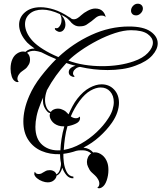

<svg xmlns="http://www.w3.org/2000/svg" viewBox="-20 -755 871 1036"><path d="M515 261Q511 261 509 260Q507 259 505 258Q516 250 516 236Q516 224 508.5 211.5Q501 199 493 192Q484 184 473.5 174Q463 164 455 145Q449 133 449 119Q449 105 455 92.5Q461 80 472 73Q465 66 452.5 61Q440 56 426 56H417Q403 56 391 59Q374 65 356.5 69Q339 73 322 75Q321 93 324.5 121.5Q328 150 340 173Q352 196 376 198V207Q354 208 339 190.5Q324 173 316 150Q313 163 305.5 175Q298 187 285 193Q284 206 271 217.5Q258 229 237 229Q224 229 208 223Q192 217 180 207Q168 197 165 186V183Q165 174 169 172Q171 179 176.5 181.5Q182 184 188 184Q201 184 210 177Q217 173 226 168Q235 163 250 163Q261 163 271 169Q281 175 284 186Q298 179 304 158.5Q310 138 309 125Q306 111 305 98.5Q304 86 304 77Q250 79 205 60Q160 41 133 0.5Q106 -40 106 -100Q106 -130 113.5 -164.5Q121 -199 138 -238Q161 -291 200.5 -342Q240 -393 283 -436Q263 -444 242.5 -453.5Q222 -463 203 -473Q185 -479 167 -481Q140 -481 126 -470Q134 -464 138 -454.5Q142 -445 142 -434Q142 -417 135 -406Q126 -390 115.5 -382.5Q105 -375 97 -369Q89 -364 81.5 -352.5Q74 -341 74 -330Q74 -321 81 -314Q79 -312 74 -312Q69 -312 62 -316Q49 -324 43 -343.5Q37 -363 37 -384Q37 -414 47 -436Q56 -456 72.5 -466.5Q89 -477 104 -477Q108 -477 111 -476.5Q114 -476 117 -475Q137 -493 164 -493H167Q141 -511 127 -525Q104 -550 93.5 -574.5Q83 -599 83 -621Q83 -662 115 -689Q147 -716 199 -716Q232 -716 271.5 -703.5Q311 -691 354 -662Q357 -662 364 -655Q369 -651 378 -651Q389 -651 399.5 -658Q410 -665 417 -672Q432 -686 454 -697.5Q476 -709 494 -709Q520 -709 534 -694.5Q548 -680 550 -662Q544 -671 528 -671Q512 -671 498 -660.5Q484 -650 473 -640Q460 -630 446.5 -621.5Q433 -613 412 -613Q408 -613 404.5 -613Q401 -613 396 -614Q386 -616 375.5 -623.5Q365 -631 358 -641Q353 -646 347 -652Q341 -658 339 -659Q332 -664 324.5 -668Q317 -672 310 -675Q313 -672 314 -670Q333 -649 333 -623Q333 -606 324 -594.5Q315 -583 302 -583Q293 -583 283 -590Q276 -595 276 -600Q276 -605 283 -603Q291 -601 299 -610Q307 -619 310 -631Q311 -635 311.5 -639.5Q312 -644 312 -648Q312 -656 310 -664Q308 -672 303 -679Q251 -703 209 -703Q166 -703 140.5 -681Q115 -659 115 -624Q115 -603 125 -580Q135 -557 157 -533Q178 -511 213 -489Q248 -467 295 -447Q374 -521 473 -566.5Q572 -612 676 -612Q754 -612 792.5 -585Q831 -558 831 -521Q831 -489 801.5 -456Q772 -423 712 -401Q678 -388 639.5 -382.5Q601 -377 561 -377Q486 -377 412 -394Q403 -393 396 -389.5Q389 -386 385 -381Q374 -372 374 -358Q374 -352 378 -348Q383 -344 382 -342Q381 -340 377 -340Q370 -340 360.5 -346.5Q351 -353 351 -366Q351 -379 362 -388Q373 -397 388 -400Q375 -403 362 -407Q349 -411 338 -415Q309 -384 282 -346.5Q255 -309 233 -268Q233 -267 232.5 -266.5Q232 -266 232 -264Q228 -253 225.5 -240.5Q223 -228 223 -216Q223 -195 230.5 -177Q238 -159 250 -153L254 -151Q260 -160 270.5 -164.5Q281 -169 292 -169Q305 -169 313 -165Q327 -160 335 -153Q343 -146 350 -138Q360 -161 371.5 -182.5Q383 -204 397 -222Q429 -263 463.5 -281.5Q498 -300 528 -300Q569 -300 595.5 -272Q622 -244 622 -200Q622 -177 613 -149.5Q604 -122 584 -93Q556 -53 516.5 -17.5Q477 18 431 41L432 42Q463 45 483 68Q485 67 488 67Q491 67 493 67Q512 67 531 81.5Q550 96 559 122Q565 138 565 163Q565 191 555.5 219Q546 247 528 257Q520 261 515 261ZM531 -398Q626 -398 701 -424Q751 -441 778 -469.5Q805 -498 805 -525Q805 -551 776.5 -571.5Q748 -592 687 -592Q648 -592 600.5 -576.5Q553 -561 505 -536Q457 -511 416 -482.5Q375 -454 349 -428Q388 -413 435 -405.5Q482 -398 531 -398ZM324 54Q371 46 416.5 20.5Q462 -5 500.5 -41Q539 -77 564 -116Q580 -140 587 -162.5Q594 -185 594 -204Q594 -239 574.5 -261Q555 -283 523 -283Q498 -283 468 -266Q438 -249 409 -210Q380 -170 362 -127Q375 -117 390 -117Q403 -117 409 -126Q412 -123 412 -118Q412 -99 390.5 -88.5Q369 -78 344 -74Q335 -43 330.5 -10.5Q326 22 324 54ZM306 56Q307 28 312 -5.5Q317 -39 327 -73Q308 -73 296 -77Q271 -85 258 -104Q245 -123 249 -139Q249 -141 251 -145H250Q240 -145 228 -162Q216 -179 213 -197Q212 -201 212 -210Q212 -215 212 -220Q212 -225 213 -229Q209 -221 205.5 -212.5Q202 -204 199 -196Q184 -160 177.5 -128.5Q171 -97 171 -71Q171 -5 209 27.5Q247 60 306 56ZM715 -672Q701 -672 694 -679.5Q687 -687 687 -697Q687 -712 698 -723.5Q709 -735 723 -735Q736 -735 743.5 -727.5Q751 -720 751 -709Q751 -695 739.5 -683.5Q728 -672 715 -672Z"/></svg>

Font: Fleur De Leah
Style: Regular
Weight: 400
Designer: Robert E. Leuschke
Foundry: Robert E. Leuschke
Version: Version 1.010; ttfautohint (v1.8.3)